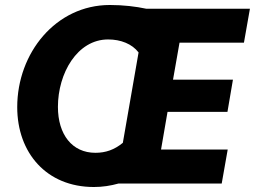

<svg xmlns="http://www.w3.org/2000/svg" viewBox="-20 -735 1021 769"><path d="M356 14C390 14 423 9 455 0H868L892 -136H625L651 -287H891L913 -416H673L699 -564H957L981 -700H566C524 -709 474 -715 420 -715C203 -715 49 -522 49 -306C49 -123 166 14 356 14ZM212 -307C212 -441 289 -577 413 -577C464 -577 509 -559 535 -525L472 -163C438 -135 403 -123 362 -123C269 -123 212 -196 212 -307Z"/></svg>

Font: Fixel Text 20240404
Style: Bold Italic
Weight: 700
Width: 4
Italic angle: -10°
Designer: AlfaBravo + MacPaw
Foundry: Kyrylo Tkachov, Marchela Mozhyna, Serhii Makarenko, Maria Weinstein, Zakhar Kryvoshyya
Version: Version 1.211;Glyphs 3.2 (3225)